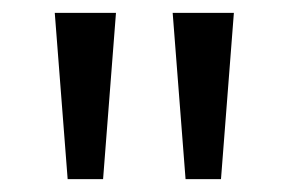

<svg xmlns="http://www.w3.org/2000/svg" viewBox="-20 -734 448 298"><path d="M160 -714 140 -456H85L65 -714ZM343 -714 323 -456H268L248 -714Z"/></svg>

Font: Noto Sans Ugaritic
Style: Regular
Weight: 400
Designer: Monotype Design Team
Foundry: Monotype Imaging Inc.
Version: Version 2.001; ttfautohint (v1.8.4.7-5d5b)